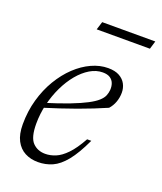

<svg xmlns="http://www.w3.org/2000/svg" viewBox="-119 -690 655 778"><g transform="rotate(20 208.0 -301.0)"><path d="M260 -421.5Q232 -421.5 205.2 -405.5Q178.5 -389.5 155.2 -361.5Q132 -333.5 114.5 -297Q97 -260.5 87 -218.8Q77 -177 77 -134Q77 -75.5 98 -53.5Q119 -31.5 152.5 -31.5Q174.5 -31.5 197 -40.8Q219.5 -50 243.2 -74.5Q267 -99 292.5 -145H310.5Q281.5 -83 254 -49.2Q226.5 -15.5 197.8 -2.8Q169 10 136 10Q104.5 10 79.8 -3Q55 -16 40.8 -43.2Q26.5 -70.5 26.5 -113.5Q26.5 -170 40.8 -220.2Q55 -270.5 79.8 -311.8Q104.5 -353 136.2 -383Q168 -413 203.5 -429.2Q239 -445.5 274.5 -445.5Q304.5 -445.5 323.2 -435Q342 -424.5 351 -407.5Q360 -390.5 360 -370.5Q360 -349.5 353 -330Q346 -310.5 332.5 -295.5Q306 -284 276 -272Q246 -260 212.8 -248Q179.5 -236 144.8 -224.5Q110 -213 74.5 -202L76 -223.5Q137.5 -242.5 179.5 -258.8Q221.5 -275 247.5 -288.8Q273.5 -302.5 287.2 -315Q301 -327.5 306 -339.8Q311 -352 312 -365Q313 -381 308.2 -393.5Q303.5 -406 291.8 -413.8Q280 -421.5 260 -421.5ZM176.5 -577 187.5 -612H416.5L406 -577Z"/></g></svg>

Font: Newsreader 24pt Light
Style: Italic
Weight: 300
Italic angle: -17°
Designer: Hugues Gentile
Foundry: Production Type
Version: Version 1.003